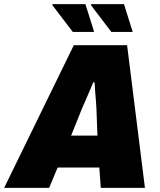

<svg xmlns="http://www.w3.org/2000/svg" viewBox="-58 -906 774 926"><path d="M-38 0 298 -688H555L641 0H428L421 -98H220L179 0ZM285 -252H412L407 -384Q406 -399 405 -414.5Q404 -430 402.5 -446Q401 -462 400 -478Q399 -494 398 -509H392Q384 -490 374.5 -468Q365 -446 356 -425Q347 -404 338 -384ZM293 -752 194 -882 196 -886H354L396 -752ZM479 -752 380 -882 382 -886H540L582 -752Z"/></svg>

Font: Archivo SemiCondensed Black
Style: Italic
Weight: 900
Width: 4
Italic angle: -10°
Designer: Hector Gatti
Foundry: Omnibus-Type
Version: Version 2.001